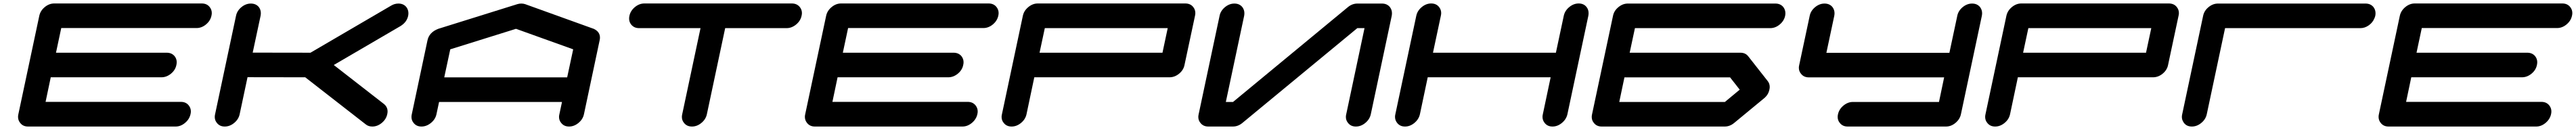

<svg xmlns="http://www.w3.org/2000/svg" viewBox="-20 -729 14846 749"><path d="M1022.5 -142.1Q1051.8 -142.1 1067.9 -121.6Q1080.1 -106.4 1080.1 -86.9Q1080.1 -79.6 1078.1 -71.3Q1071.8 -42 1046.6 -21Q1021.5 0 992.2 0H141.6Q112.3 0 96.2 -21Q84 -36.1 84 -55.7Q84 -63 85.9 -71.3L206.5 -638.2Q212.9 -667.5 238 -688.2Q263.2 -709 292.5 -709H1143.1Q1172.4 -709 1188.5 -688.5Q1200.7 -673.3 1200.7 -653.8Q1200.7 -646.5 1198.7 -638.2Q1192.4 -608.9 1167.2 -588.1Q1142.1 -567.4 1112.8 -567.4H333L302.7 -425.3H940.9Q970.2 -425.3 986.8 -404.8Q998.5 -389.6 998.5 -370.6Q998.5 -362.8 996.6 -354.5Q990.7 -325.2 965.3 -304.4Q939.9 -283.7 910.6 -283.7H272.5L242.7 -142.1Z M2192.9 -129.9Q2213.9 -112.8 2213.9 -86.9Q2213.9 -79.1 2211.9 -70.8Q2205.6 -41.5 2180.4 -20.8Q2155.3 0 2126 0Q2103.5 0 2088.4 -12.2L1739.3 -283.7L1406.7 -284.2L1361.3 -70.8Q1355 -41.5 1329.8 -20.8Q1304.7 0 1275.4 0Q1246.1 0 1230 -21Q1217.8 -35.6 1217.8 -55.2Q1217.8 -62.5 1219.7 -70.8L1340.3 -637.7Q1346.2 -667 1371.3 -687.7Q1396.5 -708.5 1425.8 -708.5Q1455.1 -708.5 1471.7 -688.5Q1483.4 -673.3 1483.4 -653.3Q1483.4 -646 1481.9 -637.7L1436.5 -425.8L1769.5 -425.3L2233.9 -696.3Q2253.9 -708.5 2276.4 -708.5Q2305.7 -708.5 2322.3 -688Q2334 -672.4 2334 -652.8Q2334 -645.5 2332.5 -637.7Q2324.7 -601.1 2288.1 -578.6L1903.8 -354.5Z M3249 -283.2 3283.7 -444.8 2954.1 -563 2575.2 -444.8 2540.5 -283.2ZM3345.7 -70.8Q3339.4 -41.5 3314.2 -20.8Q3289.1 0 3259.8 0Q3230.5 0 3214.4 -21Q3202.1 -35.6 3202.1 -55.2Q3202.1 -62.5 3204.1 -70.8L3219.2 -141.6H2510.7L2495.6 -70.8Q2489.3 -41.5 2463.9 -20.8Q2438.5 0 2409.2 0Q2379.9 0 2363.8 -21Q2351.6 -35.6 2351.6 -55.2Q2351.6 -62.5 2353.5 -70.8L2443.8 -496.1Q2453.6 -543 2506.3 -563L2507.3 -563.5H2507.8L2961.9 -705.1Q2973.1 -708.5 2984.9 -708.5Q2996.6 -708.5 3006.8 -705.1L3400.4 -563.5H3401.4L3401.9 -563Q3438 -546.4 3438 -512.2Q3438 -504.4 3436 -496.1Z M4543.9 -709Q4573.2 -709 4589.8 -688.5Q4602.1 -673.3 4602.1 -653.8Q4602.1 -646.5 4600.1 -638.2Q4593.8 -608.4 4568.4 -587.6Q4543 -566.9 4513.7 -566.9H4159.7L4054.2 -70.8Q4047.9 -41.5 4022.7 -20.8Q3997.6 0 3968.3 0Q3938.5 0 3922.4 -21Q3910.2 -35.6 3910.2 -55.2Q3910.2 -62.5 3912.1 -70.8L4017.6 -566.9H3663.6Q3634.3 -566.9 3617.7 -587.9Q3606 -602.5 3606 -622.1Q3606 -629.9 3607.9 -638.2Q3614.3 -667.5 3639.4 -688.2Q3664.6 -709 3693.8 -709Z M5557.6 -142.1Q5586.9 -142.1 5603 -121.6Q5615.2 -106.4 5615.2 -86.9Q5615.2 -79.6 5613.3 -71.3Q5606.9 -42 5581.8 -21Q5556.6 0 5527.3 0H4676.8Q4647.5 0 4631.3 -21Q4619.1 -36.1 4619.1 -55.7Q4619.1 -63 4621.1 -71.3L4741.7 -638.2Q4748 -667.5 4773.2 -688.2Q4798.3 -709 4827.6 -709H5678.2Q5707.5 -709 5723.6 -688.5Q5735.8 -673.3 5735.8 -653.8Q5735.8 -646.5 5733.9 -638.2Q5727.5 -608.9 5702.4 -588.1Q5677.2 -567.4 5647.9 -567.4H4868.2L4837.9 -425.3H5476.1Q5505.4 -425.3 5522 -404.8Q5533.7 -389.6 5533.7 -370.6Q5533.7 -362.8 5531.7 -354.5Q5525.9 -325.2 5500.5 -304.4Q5475.1 -283.7 5445.8 -283.7H4807.6L4777.8 -142.1Z M6680.2 -425.3 6710.4 -566.9H6002L5971.7 -425.3ZM6807.1 -354.5Q6801.3 -325.2 6775.9 -304.4Q6750.5 -283.7 6720.7 -283.7H5941.4L5896.5 -70.8Q5890.1 -41.5 5865 -20.8Q5839.8 0 5810.5 0Q5781.2 0 5765.1 -21Q5752.9 -35.6 5752.9 -55.2Q5752.9 -62.5 5754.9 -70.8L5875.5 -638.2Q5881.8 -667.5 5907 -688.2Q5932.1 -709 5961.4 -709H6811.5Q6841.3 -709 6857.4 -688.5Q6869.6 -673.3 6869.6 -653.8Q6869.6 -646.5 6867.7 -638.2Z M8001.5 -637.7 7880.9 -70.8Q7874.5 -41.5 7849.4 -20.8Q7824.2 0 7794.9 0Q7765.6 0 7749.5 -21Q7737.3 -35.6 7737.3 -55.2Q7737.3 -62.5 7739.3 -70.8L7844.7 -566.9H7803.2L7140.6 -20.5Q7115.7 0 7085.9 0H6944.3Q6915 0 6898.9 -21Q6886.7 -35.6 6886.7 -55.2Q6886.7 -62.5 6888.7 -70.8L7009.3 -637.7Q7015.1 -667 7040.3 -687.7Q7065.4 -708.5 7094.7 -708.5Q7124 -708.5 7140.6 -688Q7152.3 -672.4 7152.3 -652.8Q7152.3 -645.5 7150.9 -637.7L7045.4 -141.6H7086.9L7749 -688Q7773.9 -708.5 7803.7 -708.5H7945.3Q7974.6 -708.5 7991.2 -688Q8002.9 -672.4 8002.9 -652.8Q8002.9 -645.5 8001.5 -637.7Z M9134.8 -638.2 9014.2 -71.3Q9007.8 -42 8982.7 -21Q8957.5 0 8928.2 0Q8898.9 0 8882.8 -21Q8870.6 -36.1 8870.6 -55.7Q8870.6 -63 8872.6 -71.3L8917.5 -283.7H8209L8164.1 -71.3Q8157.7 -42 8132.6 -21Q8107.4 0 8078.1 0Q8048.8 0 8032.7 -21Q8020.5 -36.1 8020.5 -55.7Q8020.5 -63 8022.5 -71.3L8143.1 -638.2Q8149.4 -667.5 8174.6 -688.2Q8199.7 -709 8229 -709Q8258.3 -709 8274.4 -688.5Q8286.6 -673.3 8286.6 -653.8Q8286.6 -646.5 8284.7 -638.2L8239.3 -425.3H8947.8L8993.2 -638.2Q8999.5 -667.5 9024.7 -688.2Q9049.8 -709 9079.1 -709Q9108.4 -709 9124.5 -688.5Q9136.2 -673.3 9136.2 -653.3Q9136.2 -646 9134.8 -638.2Z M9921.9 -141.6 10007.3 -212.4 9951.7 -283.2H9342.8L9313 -141.6ZM10056.6 -404.3 10168 -262.7Q10180.2 -247.6 10180.2 -228Q10180.2 -220.7 10178.2 -212.4Q10172.4 -183.1 10147.5 -162.6L9975.1 -20.5Q9950.2 0 9920.9 0H9211.9Q9182.6 0 9166.5 -21Q9154.3 -35.6 9154.3 -55.2Q9154.3 -62.5 9156.2 -70.8L9276.9 -637.7Q9282.7 -667 9307.9 -687.7Q9333 -708.5 9362.3 -708.5H10212.9Q10242.2 -708.5 10258.8 -688Q10270.5 -672.4 10270.5 -652.8Q10270.5 -645.5 10269 -637.7Q10262.7 -608.4 10237.5 -587.6Q10212.4 -566.9 10183.1 -566.9H9403.3L9373 -425.3H10011.2Q10040.5 -425.3 10056.6 -404.3Z M11282.2 -70.8Q11275.9 -41.5 11250.7 -20.8Q11225.6 0 11196.3 0H10629.4Q10600.1 0 10584 -21Q10571.8 -35.6 10571.8 -55.2Q10571.8 -62.5 10573.7 -70.8Q10580.1 -100.1 10605.2 -120.8Q10630.4 -141.6 10659.7 -141.6H11155.8L11185.5 -283.2H10405.8Q10376.5 -283.2 10360.4 -304.2Q10348.1 -318.8 10348.1 -338.4Q10348.1 -345.7 10350.1 -354L10410.6 -637.7Q10416.5 -667 10441.7 -687.7Q10466.8 -708.5 10496.1 -708.5Q10525.4 -708.5 10542 -688Q10553.7 -672.4 10553.7 -652.8Q10553.7 -645.5 10552.2 -637.7L10506.8 -424.8H11215.8L11261.2 -637.7Q11267.1 -667 11292.2 -687.7Q11317.4 -708.5 11346.7 -708.5Q11376 -708.5 11392.6 -688Q11404.3 -672.4 11404.3 -652.8Q11404.3 -645.5 11402.8 -637.7Z M12349.1 -425.3 12379.4 -566.9H11670.9L11640.6 -425.3ZM12476.1 -354.5Q12470.2 -325.2 12444.8 -304.4Q12419.4 -283.7 12389.6 -283.7H11610.4L11565.4 -70.8Q11559.1 -41.5 11533.9 -20.8Q11508.8 0 11479.5 0Q11450.2 0 11434.1 -21Q11421.9 -35.6 11421.9 -55.2Q11421.9 -62.5 11423.8 -70.8L11544.4 -638.2Q11550.8 -667.5 11575.9 -688.2Q11601.1 -709 11630.4 -709H12480.5Q12510.3 -709 12526.4 -688.5Q12538.6 -673.3 12538.6 -653.8Q12538.6 -646.5 12536.6 -638.2Z M12763.7 -708.5H13614.3Q13643.6 -708.5 13660.2 -688Q13671.9 -672.4 13671.9 -652.8Q13671.9 -645.5 13670.4 -637.7Q13668.5 -630.4 13665.5 -623.5Q13655.3 -598.6 13632.6 -582.8Q13609.9 -566.9 13584.5 -566.9H12804.7L12699.2 -70.8Q12692.9 -41.5 12667.7 -20.8Q12642.6 0 12613.3 0Q12576.7 0 12561.5 -31.2Q12555.7 -42.5 12555.7 -55.7Q12555.7 -63 12557.6 -70.8L12678.2 -637.7Q12684.1 -667 12709.2 -687.7Q12734.4 -708.5 12763.7 -708.5Z M14627.9 -142.1Q14657.2 -142.1 14673.3 -121.6Q14685.5 -106.4 14685.5 -86.9Q14685.5 -79.6 14683.6 -71.3Q14677.2 -42 14652.1 -21Q14627 0 14597.7 0H13747.1Q13717.8 0 13701.7 -21Q13689.5 -36.1 13689.5 -55.7Q13689.5 -63 13691.4 -71.3L13812 -638.2Q13818.4 -667.5 13843.5 -688.2Q13868.7 -709 13897.9 -709H14748.5Q14777.8 -709 14793.9 -688.5Q14806.2 -673.3 14806.2 -653.8Q14806.2 -646.5 14804.2 -638.2Q14797.9 -608.9 14772.7 -588.1Q14747.6 -567.4 14718.3 -567.4H13938.5L13908.2 -425.3H14546.4Q14575.7 -425.3 14592.3 -404.8Q14604 -389.6 14604 -370.6Q14604 -362.8 14602.1 -354.5Q14596.2 -325.2 14570.8 -304.4Q14545.4 -283.7 14516.1 -283.7H13877.9L13848.1 -142.1Z"/></svg>

Font: Robtronika
Style: Italic
Weight: 400
Italic angle: -12°
Designer: GGBot
Version: 1.00